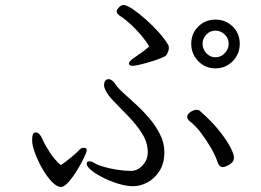

<svg xmlns="http://www.w3.org/2000/svg" viewBox="-20 -736 1040 764"><path d="M574 -551Q563 -570 544 -593Q525 -616 502 -637.5Q479 -659 457 -673Q444 -682 444 -691Q444 -696 452.5 -706Q461 -716 472 -716Q484 -716 508.5 -699.5Q533 -683 561 -658Q589 -633 613 -606Q637 -579 648 -559Q652 -554 652 -545Q652 -538 649 -530.5Q646 -523 642 -517Q639 -512 621.5 -505Q604 -498 581 -491Q558 -484 537.5 -479Q517 -474 509 -474Q493 -474 493 -483Q493 -492 512 -505Q527 -515 541.5 -525.5Q556 -536 574 -551ZM837 -464Q797 -464 769 -492.5Q741 -521 741 -562Q741 -603 769 -630.5Q797 -658 837 -658Q878 -658 906 -630.5Q934 -603 934 -562Q934 -521 906 -492.5Q878 -464 837 -464ZM837 -508Q859 -508 874.5 -524.5Q890 -541 890 -562Q890 -583 874.5 -598.5Q859 -614 837 -614Q816 -614 801 -598.5Q786 -583 786 -562Q786 -541 801 -524.5Q816 -508 837 -508ZM509 5Q485 5 454 -4Q423 -13 393.5 -27.5Q364 -42 344.5 -57.5Q325 -73 325 -85Q325 -94 336 -94Q345 -94 356 -87Q369 -79 393.5 -72Q418 -65 447 -60.5Q476 -56 501 -56Q527 -56 547.5 -78Q568 -100 568 -130Q568 -169 545.5 -204.5Q523 -240 492 -272Q461 -304 434 -331.5Q407 -359 398 -381Q394 -389 394 -398Q394 -408 399 -414.5Q404 -421 412 -421Q426 -421 440 -400Q448 -387 470 -367Q492 -347 520 -321.5Q548 -296 574 -265.5Q600 -235 617 -201Q634 -167 634 -131Q634 -86 614.5 -55.5Q595 -25 566.5 -10Q538 5 509 5ZM911 -111Q911 -96 901.5 -87.5Q892 -79 881.5 -75Q871 -71 867 -71Q853 -71 846 -90Q839 -113 821.5 -144Q804 -175 781.5 -205Q759 -235 736 -253Q725 -261 725 -271Q725 -282 738 -290.5Q751 -299 763 -299Q771 -299 775 -295Q825 -251 855 -212.5Q885 -174 898 -147.5Q911 -121 911 -111ZM108 -182Q108 -209 122 -209Q137 -209 148 -184Q157 -163 177 -131.5Q197 -100 222 -79Q239 -90 261.5 -108.5Q284 -127 294 -138Q302 -148 315 -148Q325 -148 325 -138Q325 -131 314 -108Q303 -85 286.5 -58Q270 -31 252.5 -11.5Q235 8 223 8Q206 8 186.5 -12.5Q167 -33 149.5 -63Q132 -93 120.5 -123.5Q109 -154 108 -174Z"/></svg>

Font: QiushuiShotai Bright
Style: Regular
Weight: 400
Designer: Christian Thalmann (Catharsis Fonts)
Version: Version 1.250;